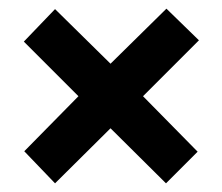

<svg xmlns="http://www.w3.org/2000/svg" viewBox="-20 -575 513 443"><path d="M364 -555 439 -482 310 -353 436 -225 363 -152 235 -279 107 -152 36 -226 161 -353 35 -479 107 -554 235 -428Z"/></svg>

Font: Noto Sans Lao ExtraCondensed
Style: Bold
Weight: 700
Width: 2
Designer: Monotype Design Team
Foundry: Monotype Imaging Inc.
Version: Version 2.003; ttfautohint (v1.8.4.7-5d5b)